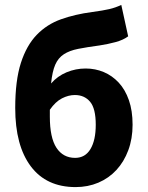

<svg xmlns="http://www.w3.org/2000/svg" viewBox="-20 -750 601 782"><path d="M288 12Q169 12 105.5 -72.5Q42 -157 42 -310Q42 -422 65 -493.5Q88 -565 129.5 -608Q171 -651 228.5 -671.5Q286 -692 355 -701Q400 -707 425.5 -713Q451 -719 474 -730L502 -602Q482 -587 450.5 -578.5Q419 -570 386 -565Q334 -558 298.5 -551Q263 -544 240 -529Q217 -514 205 -486.5Q193 -459 188 -410Q214 -440 251 -455.5Q288 -471 329 -471Q368 -471 402.5 -456.5Q437 -442 463.5 -413.5Q490 -385 505 -342Q520 -299 520 -242Q520 -185 502.5 -138Q485 -91 454 -57.5Q423 -24 380.5 -6Q338 12 288 12ZM286 -107Q327 -107 348.5 -143Q370 -179 370 -242Q370 -308 347 -335.5Q324 -363 285 -363Q259 -363 232.5 -349.5Q206 -336 183 -303V-275Q183 -189 210 -148Q237 -107 286 -107Z"/></svg>

Font: Font
Style: ¶
Weight: 700
Designer: Paul D. Hunt
Foundry: Adobe Systems Incorporated
Version: Version 3.000